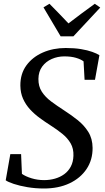

<svg xmlns="http://www.w3.org/2000/svg" viewBox="-20 -1012 570 1042"><path d="M218 11Q172 11 129 3.8Q86 -3.5 54.5 -14Q23 -24.5 11 -33.5L36 -175.5H94.5L99 -68.5Q118.5 -54.5 151 -44.5Q183.5 -34.5 219.5 -34.5Q250 -34.5 278.2 -42.5Q306.5 -50.5 328.8 -66.8Q351 -83 364.2 -108Q377.5 -133 378.5 -166.5Q380 -205 363.5 -233.8Q347 -262.5 318.2 -285.8Q289.5 -309 253.5 -332Q224.5 -350.5 195.8 -371.5Q167 -392.5 143.2 -418.2Q119.5 -444 105.2 -475.8Q91 -507.5 90.5 -547.5Q90 -611.5 123.2 -657Q156.5 -702.5 212.5 -727Q268.5 -751.5 336.5 -751.5Q383.5 -751.5 419.5 -745.5Q455.5 -739.5 480.5 -730.5Q505.5 -721.5 519.5 -712.5L495.5 -579H439L433.5 -679Q418.5 -690.5 392.2 -698.2Q366 -706 329 -706Q293 -706 261 -692Q229 -678 209 -650.8Q189 -623.5 188.5 -584Q188 -543.5 207 -514.2Q226 -485 257.5 -461.5Q289 -438 327 -413.5Q365 -389 400.5 -361Q436 -333 459 -296.5Q482 -260 482.5 -209.5Q483 -144.5 449.8 -94.8Q416.5 -45 357 -17Q297.5 11 218 11ZM309 -815 216 -972 248.5 -991.5Q274.5 -965 300.5 -938.5Q326.5 -912 351.5 -885Q386 -912 421.8 -938.2Q457.5 -964.5 494.5 -991.5L524 -971L378.5 -815Z"/></svg>

Font: Merriweather 48pt
Style: Italic
Weight: 400
Italic angle: -7.8°
Version: Version 2.101